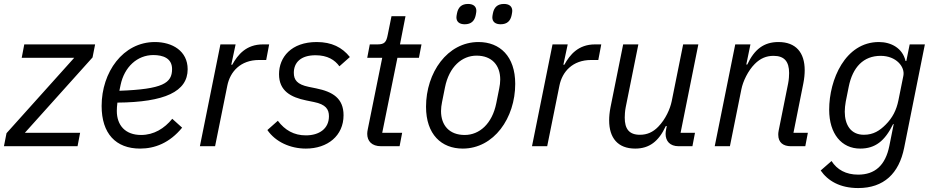

<svg xmlns="http://www.w3.org/2000/svg" viewBox="-25 -741 4743 973"><path d="M368 0 381 -68H101L444 -450L457 -516H98L85 -448H351L8 -66L-5 0Z M685 12C759 12 834 -16 898 -94L848 -139C808 -90 755 -57 690 -57C610 -57 567 -106 567 -179C567 -190 568 -207 570 -221C810 -223 926 -277 926 -390C926 -483 848 -528 760 -528C598 -528 490 -375 490 -204C490 -64 562 12 685 12ZM752 -462C801 -462 847 -446 847 -391C847 -320 801 -289 580 -281L586 -310C605 -402 671 -462 752 -462Z M1065 0 1127 -307C1141 -377 1193 -437 1288 -437H1324L1339 -516H1307C1223 -516 1180 -464 1152 -413H1147L1169 -516H1092L988 0Z M1525 12C1635 12 1716 -53 1716 -157C1716 -243 1661 -276 1578 -293L1539 -301C1481 -313 1464 -336 1464 -372C1464 -424 1499 -461 1574 -461C1635 -461 1672 -437 1695 -405L1748 -452C1709 -501 1656 -528 1580 -528C1451 -528 1389 -451 1389 -365C1389 -280 1449 -248 1527 -232L1566 -224C1626 -212 1642 -187 1642 -152C1642 -89 1593 -55 1525 -55C1465 -55 1419 -81 1383 -129L1330 -82C1371 -22 1446 12 1525 12Z M2000 0 2013 -68H1912L1989 -448H2098L2111 -516H2002L2030 -659H1959L1940 -565C1933 -529 1925 -516 1888 -516H1849L1836 -448H1912L1839 -87C1837 -77 1836 -70 1836 -63C1836 -26 1859 0 1906 0Z M2330 -618C2363 -618 2380 -635 2386 -665C2388 -676 2389 -681 2389 -686C2389 -709 2373 -721 2347 -721C2314 -721 2297 -704 2291 -674C2289 -663 2288 -658 2288 -653C2288 -630 2304 -618 2330 -618ZM2512 -618C2545 -618 2562 -635 2568 -665C2570 -676 2571 -681 2571 -686C2571 -709 2555 -721 2529 -721C2496 -721 2479 -704 2473 -674C2471 -663 2470 -658 2470 -653C2470 -630 2486 -618 2512 -618ZM2320 12C2478 12 2586 -143 2586 -316C2586 -456 2508 -528 2400 -528C2242 -528 2134 -373 2134 -200C2134 -60 2212 12 2320 12ZM2330 -57C2252 -57 2210 -106 2210 -178C2210 -193 2212 -208 2215 -223L2230 -298C2251 -403 2316 -459 2390 -459C2468 -459 2510 -410 2510 -338C2510 -323 2508 -308 2505 -293L2490 -218C2469 -113 2404 -57 2330 -57Z M2748 0 2810 -307C2824 -377 2876 -437 2971 -437H3007L3022 -516H2990C2906 -516 2863 -464 2835 -413H2830L2852 -516H2775L2671 0Z M3133 -516 3069 -198C3064 -173 3062 -150 3062 -131C3062 -42 3106 12 3194 12C3265 12 3313 -24 3349 -102H3354L3352 -92C3349 -78 3348 -70 3348 -63C3348 -26 3370 0 3414 0H3484L3497 -68H3424L3514 -516H3437L3379 -228C3371 -189 3348 -137 3311 -99C3284 -71 3254 -58 3218 -58C3163 -58 3141 -88 3141 -145C3141 -157 3142 -178 3146 -198L3210 -516Z M3674 0 3732 -288C3740 -329 3766 -383 3800 -417C3828 -445 3858 -458 3895 -458C3950 -458 3974 -429 3974 -371C3974 -359 3973 -338 3969 -318L3921 -79C3919 -69 3919 -64 3919 -58C3919 -18 3945 0 3983 0H4056L4069 -68H3996L4046 -318C4051 -343 4053 -366 4053 -385C4053 -474 4009 -528 3920 -528C3846 -528 3798 -491 3762 -414H3757L3778 -516H3701L3597 0Z M4334 12C4410 12 4459 -26 4501 -112H4504L4482 -2C4462 98 4408 144 4324 144C4262 144 4217 119 4189 75L4134 123C4170 175 4231 212 4324 212C4454 212 4531 138 4557 8L4662 -516H4585L4568 -432H4564C4549 -497 4491 -528 4429 -528C4258 -528 4177 -337 4177 -185C4177 -63 4240 12 4334 12ZM4353 -58C4286 -58 4256 -109 4256 -175C4256 -191 4258 -209 4261 -226L4276 -301C4296 -401 4351 -458 4438 -458C4517 -458 4562 -402 4553 -357L4528 -233C4518 -183 4498 -144 4463 -109C4433 -79 4401 -58 4353 -58Z"/></svg>

Font: LVC Sans
Style: Italic
Weight: 400
Italic angle: -11.31°
Designer: Mike Abbink, Paul van der Laan, Pieter van Rosmalen
Foundry: Bold Monday
Version: Version 3.0